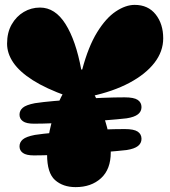

<svg xmlns="http://www.w3.org/2000/svg" viewBox="-20 -758 698 787"><path d="M290 9Q238 9 205.5 -20Q173 -49 173 -124Q173 -174 184 -224.5Q195 -275 212.5 -319.5Q230 -364 249 -392L255 -364Q168 -395 114 -429.5Q60 -464 34.5 -501.5Q9 -539 9 -579Q9 -625 28 -658Q47 -691 77.5 -709Q108 -727 144 -727Q206 -727 248.5 -659.5Q291 -592 313 -473H317Q342 -567 378 -625.5Q414 -684 454.5 -711Q495 -738 532 -738Q587 -738 618 -699Q649 -660 649 -601Q649 -547 613 -500.5Q577 -454 510.5 -418.5Q444 -383 351 -363L360 -382Q380 -347 397 -303Q414 -259 424 -215Q434 -171 434 -133Q434 -64 394 -27.5Q354 9 290 9ZM119 -251Q88 -251 74 -261Q60 -271 60 -288Q60 -305 73.5 -316.5Q87 -328 123 -335Q156 -340 202 -344Q248 -348 299 -351.5Q350 -355 400 -357Q450 -359 491 -359Q529 -359 544.5 -348.5Q560 -338 560 -319Q560 -301 545.5 -289.5Q531 -278 499 -273Q464 -269 413 -265Q362 -261 307 -258Q252 -255 202.5 -253Q153 -251 119 -251ZM119 -121Q88 -121 74 -131Q60 -141 60 -158Q60 -175 73.5 -186.5Q87 -198 123 -205Q156 -210 202 -214Q248 -218 299 -221.5Q350 -225 400 -227Q450 -229 491 -229Q529 -229 544.5 -218.5Q560 -208 560 -189Q560 -171 545.5 -159.5Q531 -148 499 -143Q464 -139 413 -135Q362 -131 307 -128Q252 -125 202.5 -123Q153 -121 119 -121Z"/></svg>

Font: DynaPuff SemiBold
Style: Regular
Weight: 600
Designer: Toshi Omagari, Jennifer Daniel
Foundry: Google Fonts
Version: Version 2.000